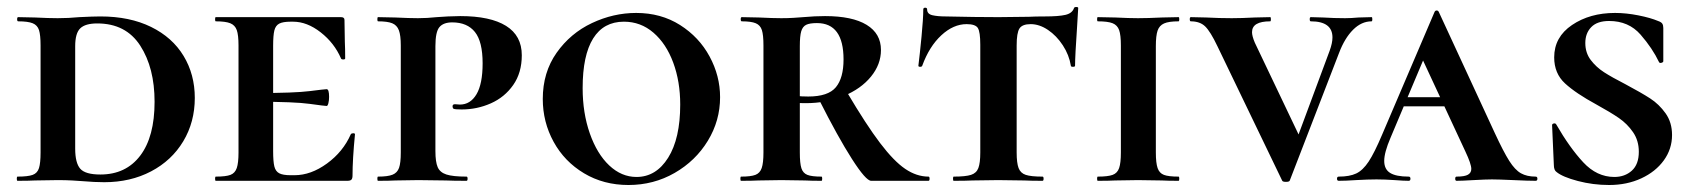

<svg xmlns="http://www.w3.org/2000/svg" viewBox="-20 -517 4832 549"><path d="M216 1Q204 0 186 -1Q168 -2 145 -2L80 -1Q62 0 30 0Q28 0 28 -6Q28 -12 30 -12Q60 -12 73.5 -17Q87 -22 91.5 -36.5Q96 -51 96 -81V-387Q96 -417 91.5 -431Q87 -445 73.5 -450.5Q60 -456 32 -456Q29 -456 29 -462Q29 -468 32 -468L80 -467Q120 -465 145 -465Q176 -465 207 -468Q247 -470 267 -470Q351 -470 412 -440Q473 -410 505 -357Q537 -304 537 -237Q537 -168 504 -113Q471 -58 412 -27Q353 4 278 4Q251 4 216 1ZM422 -226Q422 -323 381 -386.5Q340 -450 258 -450Q224 -450 209.5 -436Q195 -422 195 -385V-92Q195 -51 209.5 -34.5Q224 -18 267 -18Q340 -18 381 -72Q422 -126 422 -226Z M597 -12Q626 -12 639 -17Q652 -22 657 -36.5Q662 -51 662 -81V-387Q662 -417 657 -431Q652 -445 638.5 -450.5Q625 -456 597 -456Q595 -456 595 -462Q595 -468 597 -468H955Q965 -468 965 -460L966 -398Q967 -379 967 -350Q967 -347 961.5 -347Q956 -347 955 -350Q936 -394 897 -424.5Q858 -455 818 -455H811Q789 -455 778.5 -449.5Q768 -444 764.5 -430Q761 -416 761 -386V-85Q761 -55 764.5 -41Q768 -27 778.5 -21.5Q789 -16 811 -16H822Q869 -16 915 -49.5Q961 -83 983 -133Q985 -136 990 -136Q995 -136 995 -133Q988 -61 988 -15Q988 -7 985 -3.5Q982 0 973 0H597Q595 0 595 -6Q595 -12 597 -12ZM717 -226V-251Q822 -251 865.5 -256.5Q909 -262 914 -262Q921 -262 921 -240Q921 -230 919 -222Q917 -214 914 -214Q909 -214 865.5 -220Q822 -226 717 -226Z M1314 -12Q1317 -12 1317 -6Q1317 0 1314 0Q1276 0 1255 -1L1176 -2L1111 -1Q1093 0 1061 0Q1059 0 1059 -6Q1059 -12 1061 -12Q1089 -12 1102.5 -17.5Q1116 -23 1121 -37Q1126 -51 1126 -81V-387Q1126 -416 1120.5 -430.5Q1115 -445 1101.5 -450.5Q1088 -456 1061 -456Q1059 -456 1059 -462Q1059 -468 1061 -468L1110 -467Q1152 -465 1175 -465Q1201 -465 1229 -468Q1240 -469 1260.5 -470Q1281 -471 1296 -471Q1382 -471 1427 -443Q1472 -415 1472 -359Q1472 -309 1447.5 -274Q1423 -239 1383.5 -221.5Q1344 -204 1300 -204Q1281 -204 1277 -206Q1274 -208 1274 -213Q1274 -219 1281 -219L1295 -218Q1325 -218 1342.5 -247.5Q1360 -277 1360 -336Q1360 -398 1338 -425.5Q1316 -453 1273 -453Q1248 -453 1236.5 -439.5Q1225 -426 1225 -385V-85Q1225 -54 1231.5 -39Q1238 -24 1256.5 -18Q1275 -12 1314 -12Z M1532 -234Q1532 -310 1571.5 -366Q1611 -422 1672.5 -451Q1734 -480 1799 -480Q1870 -480 1924.5 -445.5Q1979 -411 2009 -355.5Q2039 -300 2039 -239Q2039 -172 2004 -114.5Q1969 -57 1909 -22.5Q1849 12 1777 12Q1706 12 1650 -21.5Q1594 -55 1563 -111.5Q1532 -168 1532 -234ZM1925 -218Q1925 -284 1905 -338Q1885 -392 1848.5 -423.5Q1812 -455 1764 -455Q1706 -455 1676 -407Q1646 -359 1646 -265Q1646 -194 1666.5 -135.5Q1687 -77 1722 -44Q1757 -11 1800 -11Q1856 -11 1890.5 -66Q1925 -121 1925 -218Z M2329 0Q2299 0 2282 -1L2214 -2L2149 -1Q2131 0 2099 0Q2097 0 2097 -6Q2097 -12 2099 -12Q2127 -12 2140 -17Q2153 -22 2158 -36.5Q2163 -51 2163 -81V-387Q2163 -417 2158.5 -431Q2154 -445 2141 -450.5Q2128 -456 2101 -456Q2098 -456 2098 -462Q2098 -468 2101 -468L2150 -467Q2190 -465 2214 -465Q2233 -465 2249 -466Q2265 -467 2277 -468Q2310 -471 2339 -471Q2417 -471 2458 -446Q2499 -421 2499 -374Q2499 -333 2470.5 -298Q2442 -263 2392.5 -242.5Q2343 -222 2284 -222Q2252 -222 2229 -226L2228 -248Q2253 -241 2291 -241Q2348 -241 2370 -267.5Q2392 -294 2392 -347Q2392 -451 2316 -451Q2295 -451 2285 -446Q2275 -441 2271 -427.5Q2267 -414 2267 -385V-81Q2267 -50 2271.5 -36Q2276 -22 2288.5 -17Q2301 -12 2329 -12Q2331 -12 2331 -6Q2331 0 2329 0ZM2635 0H2471Q2456 0 2416 -62.5Q2376 -125 2322 -232L2402 -253Q2457 -160 2496.5 -108Q2536 -56 2568.5 -34Q2601 -12 2635 -12Q2638 -12 2638 -6Q2638 0 2635 0Z M2617 -329Q2616 -326 2611 -326Q2606 -326 2606 -329Q2610 -361 2615 -412.5Q2620 -464 2620 -490Q2620 -495 2625.5 -495Q2631 -495 2631 -490Q2631 -477 2646 -473.5Q2661 -470 2684 -470Q2770 -468 2835 -468L2922 -469Q2939 -470 2968 -470Q3007 -470 3026.5 -474.5Q3046 -479 3051 -494Q3052 -497 3057.5 -497Q3063 -497 3063 -494L3060 -444Q3054 -356 3054 -329Q3054 -326 3048 -326Q3042 -326 3042 -329Q3037 -360 3019 -387.5Q3001 -415 2976.5 -431.5Q2952 -448 2927 -448Q2903 -448 2895 -435.5Q2887 -423 2887 -387V-81Q2887 -51 2892.5 -36.5Q2898 -22 2913 -17Q2928 -12 2961 -12Q2964 -12 2964 -6Q2964 0 2961 0Q2928 0 2909 -1L2834 -2L2761 -1Q2742 0 2707 0Q2705 0 2705 -6Q2705 -12 2707 -12Q2741 -12 2756.5 -17Q2772 -22 2777.5 -36.5Q2783 -51 2783 -81V-389Q2783 -426 2776 -437Q2769 -448 2744 -448Q2706 -448 2671.5 -416Q2637 -384 2617 -329Z M3350 -12Q3352 -12 3352 -6Q3352 0 3350 0Q3319 0 3302 -1L3234 -2L3169 -1Q3151 0 3119 0Q3117 0 3117 -6Q3117 -12 3119 -12Q3148 -12 3161.5 -17Q3175 -22 3180 -36.5Q3185 -51 3185 -81V-387Q3185 -417 3180 -431Q3175 -445 3161.5 -450.5Q3148 -456 3119 -456Q3117 -456 3117 -462Q3117 -468 3119 -468L3169 -467Q3209 -465 3234 -465Q3261 -465 3303 -467L3350 -468Q3352 -468 3352 -462Q3352 -456 3350 -456Q3322 -456 3308.5 -450Q3295 -444 3290 -429.5Q3285 -415 3285 -385V-81Q3285 -51 3290 -36.5Q3295 -22 3308 -17Q3321 -12 3350 -12Z M3902 -456Q3873 -456 3849 -432Q3825 -408 3809 -366L3668 -1Q3667 3 3657 3Q3647 3 3646 -1L3461 -385Q3441 -427 3426 -441.5Q3411 -456 3385 -456Q3382 -456 3382 -462Q3382 -468 3385 -468L3429 -467Q3467 -465 3502 -465Q3530 -465 3568 -467L3612 -468Q3614 -468 3614 -462Q3614 -456 3612 -456Q3560 -456 3560 -425Q3560 -414 3568 -395L3701 -116L3649 -14L3782 -372Q3790 -394 3790 -410Q3790 -456 3728 -456Q3725 -456 3725 -462Q3725 -468 3728 -468L3763 -467Q3795 -465 3826 -465Q3843 -465 3865 -467L3902 -468Q3904 -468 3904 -462Q3904 -456 3902 -456Z M3994 -239H4177L4184 -213H3979ZM4371 0Q4350 0 4308 -2Q4264 -4 4246 -4Q4229 -4 4193 -2Q4159 0 4145 0Q4141 0 4141 -6Q4141 -12 4145 -12Q4168 -12 4177.5 -17.5Q4187 -23 4187 -34Q4187 -48 4170 -84L4043 -357L4087 -434L3956 -123Q3938 -81 3938 -57Q3938 -33 3955 -22.5Q3972 -12 4008 -12Q4013 -12 4013 -6Q4013 0 4008 0Q3994 0 3968 -2Q3940 -4 3916 -4Q3891 -4 3857 -2Q3827 0 3808 0Q3803 0 3803 -6Q3803 -12 3808 -12Q3839 -12 3858 -21Q3877 -30 3893.5 -55Q3910 -80 3932 -132L4082 -483Q4084 -487 4088 -487Q4092 -487 4094 -483L4254 -137Q4279 -83 4295.5 -57Q4312 -31 4329 -21.5Q4346 -12 4371 -12Q4376 -12 4376 -6Q4376 0 4371 0Z M4628 -276Q4673 -252 4698.5 -235.5Q4724 -219 4742.5 -193Q4761 -167 4761 -131Q4761 -91 4737.5 -58.5Q4714 -26 4673 -7Q4632 12 4581 12Q4535 12 4491.5 0.5Q4448 -11 4431 -25Q4423 -30 4423 -46L4418 -159Q4418 -163 4423 -164Q4428 -165 4430 -161Q4468 -95 4507 -53Q4546 -11 4596 -11Q4626 -11 4646 -29Q4666 -47 4666 -83Q4666 -115 4649.5 -139Q4633 -163 4609 -179.5Q4585 -196 4545 -218Q4486 -250 4455 -278.5Q4424 -307 4424 -353Q4424 -411 4475 -445.5Q4526 -480 4598 -480Q4630 -480 4665 -473Q4700 -466 4721 -457Q4730 -454 4733 -449.5Q4736 -445 4736 -437V-342Q4736 -339 4731 -337.5Q4726 -336 4724 -339Q4705 -379 4671 -418Q4637 -457 4581 -457Q4547 -457 4530 -439.5Q4513 -422 4513 -394Q4513 -366 4528.5 -345.5Q4544 -325 4566.5 -310.5Q4589 -296 4628 -276Z"/></svg>

Font: Cormorant SC
Style: Bold
Weight: 700
Designer: Christian Thalmann (Catharsis Fonts)
Foundry: Catharsis Fonts
Version: Version 4.000